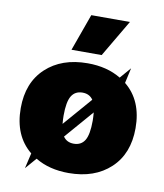

<svg xmlns="http://www.w3.org/2000/svg" viewBox="-84 -803 767 896"><g transform="rotate(10 299.0 -355.5)"><path d="M459 -734 356 -559H213L276 -734ZM486 -450Q571 -381 571 -250Q571 -129 496.5 -59.5Q422 10 299 10Q207 10 141 -30L95 23L112 -50Q27 -119 27 -250Q27 -371 101.5 -440.5Q176 -510 299 -510Q391 -510 457 -470L502 -522ZM299 -371Q264 -371 247 -343.5Q230 -316 230 -250Q230 -233 232 -211L349 -346Q332 -371 299 -371ZM299 -129Q334 -129 351 -156.5Q368 -184 368 -250Q368 -265 366 -289L249 -154Q266 -129 299 -129Z"/></g></svg>

Font: Elaine Sans ExtraBold
Style: Regular
Weight: 800
Designer: Wei Huang
Foundry: Wei Huang
Version: Version 2.001;December 24, 2019;FontCreator 12.0.0.2547 64-b